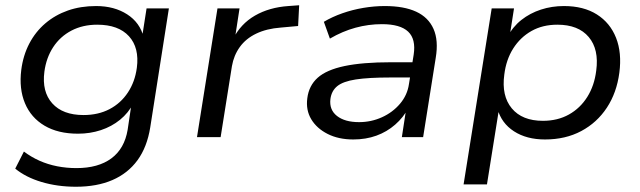

<svg xmlns="http://www.w3.org/2000/svg" viewBox="-20 -522 2437 731"><path d="M269 189Q199 189 138.5 171Q78 153 38 120L71 55Q99 76 130.5 90Q162 104 197.5 111Q233 118 271 118Q354 118 404 81Q454 44 466 -28L481 -129H488Q469 -92 437 -66Q405 -40 364 -26.5Q323 -13 277 -13Q201 -13 149.5 -43.5Q98 -74 75 -129Q52 -184 61 -256Q68 -311 91.5 -356Q115 -401 152.5 -433Q190 -465 238.5 -482Q287 -499 346 -499Q415 -499 464 -467.5Q513 -436 527 -380L521 -381L538 -490H623L552 -37Q540 38 503.5 88Q467 138 408 163.5Q349 189 269 189ZM298 -84Q354 -84 397 -106.5Q440 -129 467 -170Q494 -211 501 -264Q511 -340 471 -384Q431 -428 350 -428Q295 -428 252 -405.5Q209 -383 182.5 -342.5Q156 -302 149 -249Q139 -173 179 -128.5Q219 -84 298 -84Z M730 0 808 -490H892L874 -373H867Q896 -431 950.5 -462.5Q1005 -494 1078 -499L1119 -502L1115 -423L1049 -417Q995 -413 955.5 -394Q916 -375 893 -343Q870 -311 863 -270L820 0Z M1325 9Q1269 9 1227.5 -12Q1186 -33 1165 -68Q1144 -103 1150 -148Q1156 -196 1189.5 -226Q1223 -256 1291.5 -270.5Q1360 -285 1469 -285H1565L1556 -227H1466Q1383 -227 1334.5 -219.5Q1286 -212 1264 -194Q1242 -176 1238 -145Q1233 -104 1263 -80.5Q1293 -57 1347 -57Q1393 -57 1434 -75.5Q1475 -94 1503 -127Q1531 -160 1537 -202L1555 -314Q1564 -373 1534 -401.5Q1504 -430 1434 -430Q1383 -430 1333.5 -416.5Q1284 -403 1236 -375L1213 -439Q1245 -458 1283.5 -471.5Q1322 -485 1363.5 -492Q1405 -499 1445 -499Q1518 -499 1564.5 -477.5Q1611 -456 1630.5 -412Q1650 -368 1639 -302L1591 0H1510L1527 -111H1535Q1516 -75 1484.5 -47.5Q1453 -20 1413 -5.5Q1373 9 1325 9Z M1745 180 1852 -490H1937L1920 -381H1912Q1932 -420 1965 -446Q1998 -472 2039.5 -485.5Q2081 -499 2127 -499Q2202 -499 2252.5 -467Q2303 -435 2325.5 -378Q2348 -321 2338 -245Q2328 -169 2290.5 -112Q2253 -55 2193 -23Q2133 9 2055 9Q1985 9 1937 -22Q1889 -53 1874 -108H1880L1834 180ZM2047 -62Q2103 -62 2146 -86Q2189 -110 2216 -153Q2243 -196 2250 -253Q2261 -334 2221.5 -381Q2182 -428 2102 -428Q2046 -428 2003.5 -404Q1961 -380 1934 -337.5Q1907 -295 1900 -238Q1889 -157 1928.5 -109.5Q1968 -62 2047 -62Z"/></svg>

Font: Nunito Sans 10pt SemiExpanded
Style: Italic
Weight: 400
Width: 6
Italic angle: -9°
Designer: Vernon Adams
Foundry: Vernon Adams
Version: Version 3.101;gftools[0.9.27]